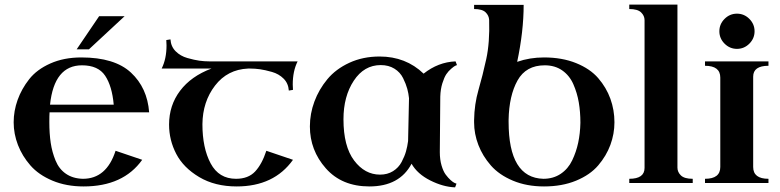

<svg xmlns="http://www.w3.org/2000/svg" viewBox="-20 -790 3367 829"><path d="M624 -305H194Q193 -291 193 -264Q193 -213 199 -173Q205 -133 220 -96.5Q235 -60 265 -39.5Q295 -19 338 -18Q440 -18 479 -139L594 -100Q512 15 341 15Q266 15 206.5 -10Q147 -35 111.5 -75.5Q76 -116 57.5 -164Q39 -212 39 -262Q39 -311 56 -358.5Q73 -406 106 -448Q139 -490 197.5 -516Q256 -542 331 -542Q475 -542 545.5 -476.5Q616 -411 624 -305ZM334 -508Q214 -508 196 -338H471Q464 -418 434 -463Q404 -508 334 -508ZM408 -720H518L364 -577H311Z M678 -494Q699 -536 699 -594L698 -617L716 -620Q718 -589 738.5 -568.5Q759 -548 789 -539.5Q819 -531 840.5 -528Q862 -525 883 -525H1265Q1244 -483 1244 -425L1245 -402L1227 -399Q1225 -430 1204.5 -450.5Q1184 -471 1154 -479.5Q1124 -488 1102.5 -491Q1081 -494 1060 -494H1051Q962 -490 908.5 -420.5Q855 -351 854 -254Q854 -151 889.5 -84.5Q925 -18 999 -18Q1052 -18 1081.5 -49.5Q1111 -81 1130 -139L1245 -100Q1163 15 1002 15Q908 15 840 -25.5Q772 -66 741 -125.5Q710 -185 710 -252Q710 -335 757.5 -398Q805 -461 893 -494Z M1619 -546Q1732 -546 1809 -472Q1872 -522 1947 -525L1953 -509Q1950 -508 1945.5 -506Q1941 -504 1928.5 -493.5Q1916 -483 1907 -469.5Q1898 -456 1890 -430.5Q1882 -405 1881 -373Q1879 -175 1879 -133Q1879 -101 1886.5 -75.5Q1894 -50 1904.5 -36Q1915 -22 1925.5 -12.5Q1936 -3 1943 0L1951 3L1945 19Q1893 17 1837.5 -11Q1782 -39 1757 -83Q1705 15 1575 15Q1456 15 1387 -63Q1318 -141 1318 -244Q1318 -299 1337.5 -351.5Q1357 -404 1393.5 -448Q1430 -492 1488.5 -519Q1547 -546 1619 -546ZM1621 -36Q1653 -36 1677 -51Q1701 -66 1714 -90.5Q1727 -115 1733 -136.5Q1739 -158 1742 -181L1746 -366Q1744 -386 1738.5 -406.5Q1733 -427 1720.5 -452.5Q1708 -478 1683 -493.5Q1658 -509 1624 -509Q1552 -509 1507.5 -441.5Q1463 -374 1463 -275Q1463 -158 1509 -97Q1555 -36 1621 -36Z M2027 -751V-769H2241Q2241 -655 2213 -523Q2267 -542 2329 -542Q2407 -542 2467.5 -517.5Q2528 -493 2563 -452.5Q2598 -412 2615.5 -363.5Q2633 -315 2633 -262Q2633 -212 2615.5 -164.5Q2598 -117 2563 -76Q2528 -35 2467.5 -10Q2407 15 2329 15Q2254 15 2194.5 -10Q2135 -35 2099.5 -75.5Q2064 -116 2045.5 -164Q2027 -212 2027 -262V-271Q2028 -340 2046 -402Q2064 -464 2079.5 -535Q2095 -606 2092 -704Q2091 -723 2076.5 -737Q2062 -751 2027 -751ZM2176 -264Q2176 -22 2326 -18Q2369 -18 2401 -39.5Q2433 -61 2450.5 -97.5Q2468 -134 2476.5 -174Q2485 -214 2486 -260Q2486 -307 2479 -348Q2472 -389 2455.5 -426.5Q2439 -464 2407.5 -486Q2376 -508 2332 -508Q2251 -508 2214.5 -442.5Q2178 -377 2176 -273Z M2697 0V-18Q2763 -18 2763 -65V-703Q2763 -722 2748 -736.5Q2733 -751 2697 -751V-770H2905V-66Q2905 -47 2920 -32.5Q2935 -18 2971 -18V0Z M3298 -18V0H3024V-18Q3090 -18 3090 -69V-455Q3090 -506 3024 -506V-525H3298V-506Q3232 -506 3232 -459V-69Q3232 -18 3298 -18ZM3108.5 -601.5Q3086 -624 3086 -655Q3086 -686 3108.5 -708.5Q3131 -731 3162 -731Q3193 -731 3215.5 -708.5Q3238 -686 3238 -655Q3238 -624 3215.5 -601.5Q3193 -579 3162 -579Q3131 -579 3108.5 -601.5Z"/></svg>

Font: Uncial Antiqua
Style: Regular
Weight: 400
Designer: Astigmatic (AOETI)
Foundry: Astigmatic (AOETI)
Version: Version 1.000